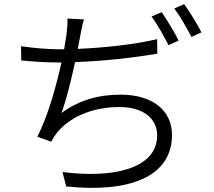

<svg xmlns="http://www.w3.org/2000/svg" viewBox="-20 -863 1040 931"><path d="M764 -804 715 -783C743 -745 777 -684 797 -644L846 -666C826 -707 789 -768 764 -804ZM873 -843 825 -822C854 -784 886 -727 908 -684L957 -706C938 -743 900 -806 873 -843ZM82 -639 83 -570C141 -564 203 -560 270 -560H278C253 -447 213 -301 161 -200L228 -176C238 -194 247 -208 259 -223C327 -303 439 -344 559 -344C679 -344 742 -285 742 -207C742 -40 517 2 283 -29L301 41C602 73 814 -3 814 -209C814 -324 724 -404 565 -404C459 -404 366 -379 278 -315C300 -373 325 -474 344 -562C470 -566 624 -582 743 -603L742 -673C620 -645 475 -631 357 -626L369 -688C374 -713 379 -744 387 -769L307 -773C308 -747 306 -724 302 -693L291 -624H269C209 -624 133 -631 82 -639Z"/></svg>

Font: Noto Sans HK DemiLight
Style: Regular
Weight: 350
Designer: Ryoko NISHIZUKA 西塚涼子 (kana, bopomofo & ideographs); Paul D. Hunt (Latin, Greek & Cyrillic); Sandoll Communications 산돌커뮤니
Foundry: Adobe
Version: Version 2.004;hotconv 1.0.118;makeotfexe 2.5.65603